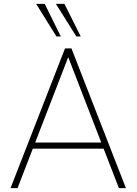

<svg xmlns="http://www.w3.org/2000/svg" viewBox="-20 -968 703 988"><path d="M314.5 -718.8H347.7L627.9 0H591.8L326.2 -686.5H335.9L70.3 0H34.2ZM137.7 -203.1V-234.4H524.4V-203.1ZM267.6 -948.2H311.5L395.5 -780.3H373ZM166 -948.2H210L293 -780.3H270.5Z"/></svg>

Font: Min Sans VF VF
Style: Regular
Weight: 400
Designer: Jinseong-Kim, NotoSansCJK, Nunito
Foundry: Jinseong-Kim
Version: Version 1.420;Glyphs 3.1.2 (3151)